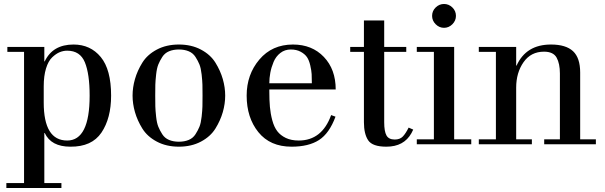

<svg xmlns="http://www.w3.org/2000/svg" viewBox="-20 -726 3042 966"><path d="M12 220V195H101V-465H17V-490H203V-417H205Q245 -502 350 -502Q435 -502 487 -439Q539 -376 539 -245Q539 -131 490.5 -59Q442 13 334 12Q237 12 205 -57H203V195H289V220ZM200 -292V-210Q200 -19 318 -19Q431 -19 431 -245Q431 -354 407 -412.5Q383 -471 318 -471Q299 -471 280.5 -463.5Q262 -456 242.5 -437.5Q223 -419 211.5 -381.5Q200 -344 200 -292Z M659 -162Q647 -204 647 -245Q647 -286 659 -328Q671 -370 696 -410.5Q721 -451 769 -476.5Q817 -502 880 -502Q943 -502 991 -476.5Q1039 -451 1064 -410.5Q1089 -370 1101 -328Q1113 -286 1113 -245Q1113 -204 1101 -162Q1089 -120 1064 -79.5Q1039 -39 991 -13.5Q943 12 880 12Q817 12 769 -13.5Q721 -39 696 -79.5Q671 -120 659 -162ZM761.5 -299.5Q761 -280 761 -245Q761 -210 761.5 -190.5Q762 -171 765.5 -139Q769 -107 776.5 -88.5Q784 -70 796.5 -50.5Q809 -31 830.5 -22Q852 -13 880 -13Q908 -13 929.5 -22Q951 -31 963.5 -50.5Q976 -70 983.5 -88.5Q991 -107 994.5 -139Q998 -171 998.5 -190.5Q999 -210 999 -245Q999 -280 998.5 -299.5Q998 -319 994.5 -351Q991 -383 983.5 -401.5Q976 -420 963.5 -439.5Q951 -459 929.5 -468Q908 -477 880 -477Q852 -477 830.5 -468Q809 -459 796.5 -439.5Q784 -420 776.5 -401.5Q769 -383 765.5 -351Q762 -319 761.5 -299.5Z M1669 -276H1335V-268Q1335 -222 1338 -188Q1341 -154 1350 -120.5Q1359 -87 1375 -66Q1391 -45 1418 -32Q1445 -19 1483 -19Q1600 -19 1646 -147L1668 -139Q1637 -55 1585 -21.5Q1533 12 1447 12Q1339 12 1280 -61Q1221 -134 1221 -245Q1221 -351 1285 -426.5Q1349 -502 1454 -502Q1550 -502 1609.5 -439.5Q1669 -377 1669 -276ZM1335 -307H1549Q1549 -335 1548 -353Q1547 -371 1541 -397Q1535 -423 1524.5 -438.5Q1514 -454 1493 -465.5Q1472 -477 1443 -477Q1413 -477 1390.5 -459.5Q1368 -442 1356.5 -414.5Q1345 -387 1340 -360Q1335 -333 1335 -307Z M1742 -465V-490H1811V-623H1913V-490H2024V-465H1913V-111Q1913 -65 1924.5 -44.5Q1936 -24 1966 -24Q1992 -24 2006.5 -39Q2021 -54 2036 -84L2059 -74L2050 -56Q2012 12 1924 12Q1854 12 1832.5 -20Q1811 -52 1811 -111V-465Z M2163 -25V-465H2077V-490H2265V-25H2351V0H2077V-25ZM2154 -646Q2154 -671 2172 -688.5Q2190 -706 2214 -706Q2238 -706 2256 -688.5Q2274 -671 2274 -646Q2274 -622 2256 -604Q2238 -586 2214 -586Q2190 -586 2172 -604Q2154 -622 2154 -646Z M2389 -25H2475V-465H2389V-490H2577V-396H2579Q2627 -502 2752 -502Q2827 -502 2863 -468.5Q2899 -435 2899 -361V-25H2978V0H2718V-25H2797V-356Q2797 -406 2780.5 -436Q2764 -466 2717 -466Q2651 -466 2614 -413Q2577 -360 2577 -285V-25H2656V0H2389Z"/></svg>

Font: Justus
Style: Oldstyle
Weight: 500
Version: Version 001.000